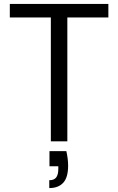

<svg xmlns="http://www.w3.org/2000/svg" viewBox="-20 -720 601 978"><path d="M239 0V-631H30V-700H532V-631H323V0ZM231 238V198Q256 198 266.5 183.5Q277 169 277 141V127H232V50H318Q327 90 327 124Q327 184 302 211Q277 238 231 238Z"/></svg>

Font: DM Sans
Style: Regular
Weight: 400
Designer: Colophon Foundry, Jonny Pinhorn
Foundry: Colophon Foundry
Version: Version 4.004; ttfautohint (v1.8.4.7-5d5b)